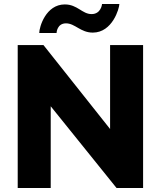

<svg xmlns="http://www.w3.org/2000/svg" viewBox="-20 -934 799 954"><path d="M559 0H691V-710H527V-293L196 -710H68V0H232V-406ZM441 -772C539 -772 573 -893 573 -914H487C487 -911 481 -864 435 -864C388 -864 365 -912 302 -912C208 -912 175 -800 175 -770H261C261 -773 264 -818 308 -818C353 -818 380 -772 441 -772Z"/></svg>

Font: Raleway
Style: ExtraBold
Weight: 800
Designer: Matt McInerney, Pablo Impallari, Rodrigo Fuenzalida
Foundry: Matt McInerney, Pablo Impallari, Rodrigo Fuenzalida
Version: Version 3.000